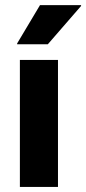

<svg xmlns="http://www.w3.org/2000/svg" viewBox="-20 -736 339 756"><path d="M58.3 0V-500H208.3V0ZM47.5 -561.7V-565L137.5 -715.8H299.2V-712.5L168.3 -561.7Z"/></svg>

Font: Funnel Sans Light ExtraBold
Style: Regular
Weight: 800
Version: Version 1.000